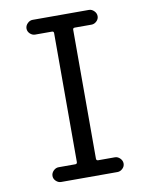

<svg xmlns="http://www.w3.org/2000/svg" viewBox="-83 -791 666 852"><g transform="rotate(-10 250.0 -365.0)"><path d="M198.2 -66.4Q207 -66.4 207 -75.2V-656.2Q207 -664.1 198.2 -664.1H123Q110.4 -664.1 100.1 -673.8Q89.8 -683.6 89.8 -696.8Q89.8 -710 100.1 -720.2Q110.4 -730.5 123 -730.5H377Q389.6 -730.5 399.9 -720.2Q410.2 -710 410.2 -696.8Q410.2 -683.6 399.9 -673.8Q389.6 -664.1 377 -664.1H301.8Q293 -664.1 293 -656.2V-75.2Q293 -66.4 301.8 -66.4H377Q389.6 -66.4 399.9 -56.2Q410.2 -45.9 410.2 -32.7Q410.2 -19.5 399.9 -9.8Q389.6 0 377 0H123Q110.4 0 100.1 -9.8Q89.8 -19.5 89.8 -32.7Q89.8 -45.9 100.1 -56.2Q110.4 -66.4 123 -66.4Z"/></g></svg>

Font: Rounded Mgen+ 1mn regular
Style: Regular
Weight: 400
Designer: [Source Han Sans]
Ryoko NISHIZUKA  (kana & ideographs); Paul D. Hunt (Latin, Greek & Cyrillic); Wenlong ZHANG  (bopomofo
Version: Version 1.059.20150602